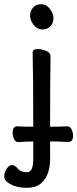

<svg xmlns="http://www.w3.org/2000/svg" viewBox="-25 -724 367 912"><path d="M-5 114Q-5 96 6.5 78Q18 60 32 60Q46 60 59.5 77Q73 94 104 94Q133 94 133 31V-52Q101 -52 62 -49Q48 -49 41.5 -64Q35 -79 35 -94Q35 -124 57 -124Q87 -122 133 -122Q133 -364 130 -475Q130 -491 154 -491Q173 -491 194 -482.5Q215 -474 215 -457Q213 -364 213 -122Q257 -122 295 -124Q308 -124 315 -109.5Q322 -95 322 -80Q322 -50 301 -50Q279 -50 245 -52H213V30Q213 108 172 145Q148 168 102 168Q56 168 25.5 151.5Q-5 135 -5 114ZM118 -650Q118 -672 132 -688Q146 -704 171 -704Q195 -704 212 -682Q229 -660 229 -638Q229 -615 214.5 -599.5Q200 -584 176 -584Q152 -584 135 -605.5Q118 -627 118 -650Z"/></svg>

Font: LXGW WenKai Lite Medium
Style: Regular
Weight: 500
Designer: LXGW / Fontworks Inc.
Foundry: LXGW / Fontworks Inc.
Version: Version 1.511; March 25, 2025